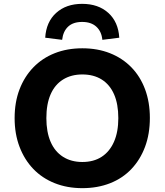

<svg xmlns="http://www.w3.org/2000/svg" viewBox="-20 -967 856 998"><path d="M408 11Q329 11 264 -15Q199 -41 153 -89Q107 -137 81.5 -204Q56 -271 56 -353Q56 -436 81.5 -502.5Q107 -569 153.5 -617Q200 -665 264.5 -690.5Q329 -716 408 -716Q487 -716 551.5 -690.5Q616 -665 662.5 -617.5Q709 -570 734 -503Q759 -436 759 -354Q759 -271 734 -204Q709 -137 663 -88.5Q617 -40 552 -14.5Q487 11 408 11ZM408 -125Q467 -125 508.5 -152Q550 -179 572.5 -230Q595 -281 595 -353Q595 -426 573 -476.5Q551 -527 509 -553.5Q467 -580 408 -580Q350 -580 307.5 -553.5Q265 -527 243 -476.5Q221 -426 221 -353Q221 -281 243 -230Q265 -179 307.5 -152Q350 -125 408 -125ZM303 -760 215 -771Q220 -853 272 -900Q324 -947 407 -947Q491 -947 543 -900Q595 -853 600 -771L512 -760Q508 -803 481 -828Q454 -853 407 -853Q360 -853 334 -828.5Q308 -804 303 -760Z"/></svg>

Font: Nunito Sans 10pt ExtraBold
Style: Regular
Weight: 800
Designer: Vernon Adams
Foundry: Vernon Adams
Version: Version 3.101;gftools[0.9.27]